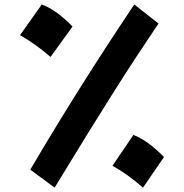

<svg xmlns="http://www.w3.org/2000/svg" viewBox="-20 -840 834 870"><path d="M117.2 -71.3Q178.7 -175.8 235.4 -268.6Q292 -361.3 347.7 -449.7Q403.3 -538.1 462.4 -628.9Q521.5 -719.7 588.4 -819.8L698.2 -733.4Q647 -657.7 597.9 -582.8Q548.8 -507.8 494.9 -422.6Q440.9 -337.4 375.7 -231.9Q310.5 -126.5 227.5 10.3ZM169.4 -819.8Q235.4 -795.4 308.6 -719.7L209 -582Q141.6 -640.6 70.8 -680.7ZM584.5 -228.5Q647.9 -205.1 723.1 -128.4L627.9 10.3Q559.6 -49.8 489.7 -88.9Z"/></svg>

Font: Pinar DS4 ExtraBold
Style: Regular
Weight: 800
Designer: Amin Abedi
Version: Version 3.000